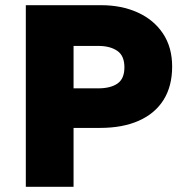

<svg xmlns="http://www.w3.org/2000/svg" viewBox="-20 -720 705 740"><path d="M79.5 0V-700H369.5Q448.5 -700 510.5 -672Q572.5 -644 608 -591Q643.5 -538 643.5 -463.5Q643.5 -388 610.5 -335.2Q577.5 -282.5 515.2 -254.8Q453 -227 365 -227H263.5V0ZM263.5 -379.5H358.5Q406 -379.5 432.8 -398Q459.5 -416.5 459.5 -460.5Q459.5 -505.5 431.8 -524.2Q404 -543 359.5 -543H263.5Z"/></svg>

Font: Geologica ExtraBold
Style: Regular
Weight: 800
Designer: Sindre Bremnes, Frode Helland
Foundry: Monokrom Skriftforlag AS
Version: Version 1.010;gftools[0.9.28]